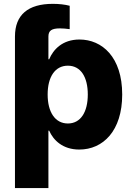

<svg xmlns="http://www.w3.org/2000/svg" viewBox="-20 -754 678 978"><path d="M56.2 204.1H226.6V-88.4H230.5C252 -39.1 300.3 7.8 383.8 7.8C504.9 7.8 602.5 -87.4 602.5 -272.5C602.5 -463.9 499.5 -552.7 384.8 -552.7C297.9 -552.7 251 -501.5 230.5 -452.1H226.6V-567.9C226.6 -598.1 243.2 -609.4 285.2 -609.4C301.8 -609.4 317.4 -607.9 335 -605.5V-724.6C310.5 -731 281.2 -734.4 249 -734.4C122.6 -734.4 56.2 -678.2 56.2 -567.9ZM325.7 -125C260.7 -125 222.7 -183.1 222.7 -272.5C222.7 -362.8 260.7 -419.4 325.7 -419.4C391.6 -419.4 427.2 -361.3 427.2 -272.5C427.2 -183.6 391.1 -125 325.7 -125Z"/></svg>

Font: Inter ExtraBold
Style: Regular
Weight: 800
Designer: Rasmus Andersson
Foundry: rsms
Version: Version 4.001;git-9221beed3